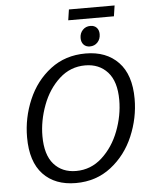

<svg xmlns="http://www.w3.org/2000/svg" viewBox="-63 -1011 851 1072"><g transform="rotate(-5 363.0 -475.5)"><path d="M69 -269Q69 -378 112 -479Q155 -580 238 -643.5Q321 -707 435 -707Q551 -707 618.5 -636.5Q686 -566 686 -431Q686 -324 643 -222.5Q600 -121 516.5 -56Q433 9 319 9Q202 9 135.5 -61.5Q69 -132 69 -269ZM600 -432Q600 -536 552.5 -588.5Q505 -641 427 -641Q344 -641 282 -584.5Q220 -528 187.5 -441Q155 -354 155 -268Q155 -163 201.5 -110.5Q248 -58 326 -58Q409 -58 471.5 -115Q534 -172 567 -258.5Q600 -345 600 -432ZM415 -795Q415 -822 432 -840Q449 -858 475 -858Q497 -858 510 -844.5Q523 -831 523 -808Q523 -780 506 -762Q489 -744 463 -744Q441 -744 428 -758Q415 -772 415 -795ZM364 -960H620L611 -900H355Z"/></g></svg>

Font: Bitter Pro
Style: Italic
Weight: 400
Italic angle: -9°
Designer: Sol Matas, and Bitter project Authors
Foundry: Sol Matas
Version: Version 1.010